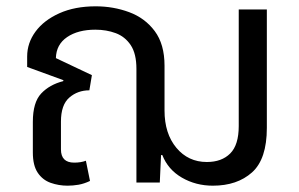

<svg xmlns="http://www.w3.org/2000/svg" viewBox="-20 -578 946 608"><path d="M194 10Q166 10 140.5 1Q115 -8 99.5 -31Q84 -54 84 -95V-192Q84 -254 110.5 -282Q137 -310 180 -321L181 -324L66 -366V-399Q66 -442 92.5 -478Q119 -514 168 -536Q217 -558 283 -558Q339 -558 389 -539.5Q439 -521 470 -479.5Q501 -438 501 -370V-228Q501 -155 538.5 -110Q576 -65 635 -65Q682 -65 709 -92Q736 -119 736 -179V-548H825V-173Q825 -74 778 -32Q731 10 654 10Q600 10 556 -15.5Q512 -41 494 -87H490L486 0H412V-360Q412 -408 394 -435Q376 -462 346.5 -473Q317 -484 282 -484Q227 -484 192.5 -460.5Q158 -437 157 -394L271 -340L263 -292Q226 -292 199.5 -269Q173 -246 173 -193V-105Q173 -63 215 -63Q236 -63 252 -69L265 -5Q246 4 228.5 7Q211 10 194 10Z"/></svg>

Font: Noto Sans Living
Style: Regular
Weight: 400
Designer: Monotype Design Team
Foundry: Monotype Imaging Inc.
Version: Version 2.013; ttfautohint (v1.8.4.7-5d5b)